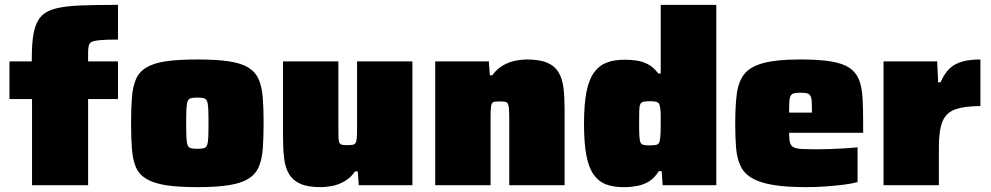

<svg xmlns="http://www.w3.org/2000/svg" viewBox="-20 -763 4082 791"><path d="M112 0V-355H19V-510H111V-525Q111 -590 119.5 -631Q128 -672 149 -695Q170 -718 209.5 -728Q249 -738 312 -740.5Q375 -743 466 -743V-600Q421 -600 396 -598Q371 -596 360 -591.5Q349 -587 346 -576Q343 -565 343 -547V-510H466V-355H343V0Z M793 8Q714 8 663.5 0Q613 -8 583 -26Q553 -44 540 -74Q527 -104 523.5 -149Q520 -194 520 -255Q520 -317 523.5 -361.5Q527 -406 540 -436.5Q553 -467 583 -485Q613 -503 663.5 -510.5Q714 -518 793 -518Q871 -518 922 -510.5Q973 -503 1002.5 -485Q1032 -467 1045.5 -436.5Q1059 -406 1062.5 -361.5Q1066 -317 1066 -255Q1066 -194 1062.5 -149Q1059 -104 1045.5 -74Q1032 -44 1002.5 -26Q973 -8 922 0Q871 8 793 8ZM792 -150Q810 -150 819.5 -152.5Q829 -155 833 -165Q837 -175 838 -196.5Q839 -218 839 -255Q839 -293 838 -314.5Q837 -336 833 -346Q829 -356 819.5 -358.5Q810 -361 792 -361Q776 -361 766.5 -358.5Q757 -356 753 -346Q749 -336 748 -314.5Q747 -293 747 -255Q747 -218 748 -196.5Q749 -175 753 -165Q757 -155 766.5 -152.5Q776 -150 792 -150Z M1301 8Q1248 8 1217 -6Q1186 -20 1170.5 -46.5Q1155 -73 1150.5 -111Q1146 -149 1146 -197V-510H1374V-242Q1374 -214 1374.5 -198Q1375 -182 1378.5 -175Q1382 -168 1389.5 -166.5Q1397 -165 1411 -165Q1425 -165 1433 -166.5Q1441 -168 1445 -174.5Q1449 -181 1450 -196Q1451 -211 1451 -238V-510H1679V0H1458L1454 -57H1443Q1425 -31 1400 -16.5Q1375 -2 1349 3Q1323 8 1301 8Z M1773 0V-510H1994L1998 -453H2008Q2028 -480 2053 -494Q2078 -508 2103.5 -513Q2129 -518 2150 -518Q2203 -518 2234.5 -504.5Q2266 -491 2281.5 -464.5Q2297 -438 2301.5 -400Q2306 -362 2306 -314V0H2078V-268Q2078 -297 2077 -312.5Q2076 -328 2072.5 -335Q2069 -342 2061.5 -343.5Q2054 -345 2041 -345Q2027 -345 2018.5 -344Q2010 -343 2006.5 -336.5Q2003 -330 2002 -315Q2001 -300 2001 -273V0Z M2549 8Q2507 8 2476.5 -3.5Q2446 -15 2425.5 -44Q2405 -73 2395.5 -124Q2386 -175 2386 -253Q2386 -332 2396 -383.5Q2406 -435 2427 -464Q2448 -493 2479 -505Q2510 -517 2554 -517Q2578 -517 2602.5 -513.5Q2627 -510 2650 -498Q2673 -486 2692 -460H2702V-743H2931V0H2710L2706 -58H2694Q2677 -30 2654.5 -16Q2632 -2 2605 3Q2578 8 2549 8ZM2658 -164Q2680 -164 2688.5 -168Q2697 -172 2699 -189Q2701 -203 2701.5 -218.5Q2702 -234 2702 -255Q2702 -275 2702 -290Q2702 -305 2700 -317Q2698 -337 2689 -341.5Q2680 -346 2658 -346Q2641 -346 2631.5 -344Q2622 -342 2618 -334Q2614 -326 2613.5 -307Q2613 -288 2613 -255Q2613 -222 2614 -203.5Q2615 -185 2618.5 -176.5Q2622 -168 2631.5 -166Q2641 -164 2658 -164Z M3302 8Q3217 8 3162.5 -1.5Q3108 -11 3076.5 -30Q3045 -49 3030.5 -80Q3016 -111 3012.5 -154Q3009 -197 3009 -254Q3009 -326 3015.5 -376.5Q3022 -427 3046.5 -458Q3071 -489 3126 -503.5Q3181 -518 3276 -518Q3355 -518 3403.5 -510Q3452 -502 3479.5 -483.5Q3507 -465 3519 -434.5Q3531 -404 3533.5 -359.5Q3536 -315 3536 -254V-216H3231Q3231 -190 3234.5 -176Q3238 -162 3250 -156Q3262 -150 3287 -149Q3312 -148 3356 -148Q3374 -148 3399.5 -149Q3425 -150 3454 -151.5Q3483 -153 3513 -156V-13Q3493 -7 3458.5 -2.5Q3424 2 3383 5Q3342 8 3302 8ZM3325 -281V-299Q3325 -329 3324 -345.5Q3323 -362 3318 -369.5Q3313 -377 3303.5 -379Q3294 -381 3277 -381Q3262 -381 3252.5 -379Q3243 -377 3238 -369.5Q3233 -362 3232 -345.5Q3231 -329 3231 -299H3343Z M3620 0V-510H3841L3845 -424H3855Q3871 -461 3892.5 -481Q3914 -501 3945 -509.5Q3976 -518 4019 -518V-326Q3955 -326 3917 -313Q3879 -300 3863.5 -264Q3848 -228 3848 -157V0Z"/></svg>

Font: Saira SemiExpanded Black
Style: Regular
Weight: 900
Width: 6
Designer: Hector Gatti with collaboration of the Omnibus-Type team
Foundry: Omnibus-Type
Version: Version 1.101